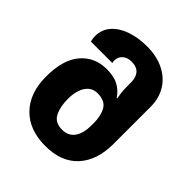

<svg xmlns="http://www.w3.org/2000/svg" viewBox="-212 -905 1051 1051"><g transform="rotate(45 313.0 -380.0)"><path d="M311 10Q186 10 115.5 -62.5Q45 -135 45 -262Q45 -393 102 -459.5Q159 -526 252 -526Q308 -526 343.5 -506.5Q379 -487 401 -453H405Q402 -472 399.5 -490Q397 -508 397 -534V-566Q397 -607 378 -629Q359 -651 319 -651Q285 -651 266 -633Q247 -615 247 -589Q247 -580 249 -571H83Q78 -590 78 -608Q78 -659 110 -695.5Q142 -732 197 -751Q252 -770 319 -770Q395 -770 451 -742Q507 -714 537 -664.5Q567 -615 567 -550V-262Q567 -135 500.5 -62.5Q434 10 311 10ZM312 -118Q361 -118 385.5 -153Q410 -188 410 -248V-268Q410 -324 388.5 -360.5Q367 -397 309 -397Q266 -397 241 -360.5Q216 -324 216 -259Q216 -198 237 -158Q258 -118 312 -118Z"/></g></svg>

Font: Noto Sans Georgian ExtraBold
Style: Regular
Weight: 800
Designer: Monotype Design Team, Akaki Razmadze
Foundry: Google LLC
Version: Version 2.005; ttfautohint (v1.8.4.7-5d5b)